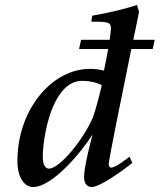

<svg xmlns="http://www.w3.org/2000/svg" viewBox="-20 -740 642 772"><path d="M50 -93C50 -23 80 12 113 12C190 12 306 -126 352 -199C351 -193 318 -74 318 -29C318 -1 331 12 349 12C382 12 475 -55 512 -85L501 -110C490 -102 445 -66 427 -66C421 -66 417 -71 417 -80C417 -96 472 -367 508 -543H594L602 -580H516C530 -646 539 -692 539 -692L531 -720C501 -710 434 -691 351 -677L347 -653C413 -653 426 -651 426 -626C426 -618 424 -601 421 -580H306L298 -543H415C408 -506 401 -468 398 -456C375 -462 357 -463 341 -463C188 -463 50 -298 50 -93ZM152 -108C152 -166 168 -255 195 -315C217 -364 253 -415 310 -415C340 -415 363 -410 389 -398C385 -374 361 -286 354 -269C316 -179 220 -62 177 -62C161 -62 152 -80 152 -108Z"/></svg>

Font: KpRoman
Style: SemiboldItalic
Weight: 600
Italic angle: -11°
Version: Version 0.66